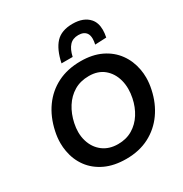

<svg xmlns="http://www.w3.org/2000/svg" viewBox="-220 -1143 1255 1320"><g transform="rotate(-30 407.5 -483.0)"><path d="M401.5 12.5Q305.5 12.5 235.5 -20.5Q165.5 -53.5 123 -111Q80.5 -168.5 67.5 -242.5Q61.5 -274.5 61.5 -308.5Q61.5 -352 71.5 -398Q93 -499 145.8 -572.8Q198.5 -646.5 278.5 -686.8Q358.5 -727 462.5 -727Q556 -727 625 -693.8Q694 -660.5 736.2 -602.5Q778.5 -544.5 792 -470Q798 -438 798 -404Q798 -359.5 787.5 -312Q767 -216 715 -142.8Q663 -69.5 583.8 -28.5Q504.5 12.5 401.5 12.5ZM403.5 -104Q468.5 -104 518 -133.5Q567.5 -163 599.8 -213.8Q632 -264.5 645 -328Q652.5 -364.5 652.5 -398.5Q652.5 -435.5 643.5 -469Q626 -533 579.5 -571.8Q533 -610.5 461 -610.5Q393.5 -610.5 343.2 -580.5Q293 -550.5 260 -498.5Q227 -446.5 213 -380Q205.5 -344.5 205.5 -312.5Q205.5 -274.5 216 -240.5Q235 -178 283.5 -141Q332 -104 403.5 -104ZM607.5 -775.5Q613 -800 613 -819Q613 -846.5 602 -863Q583 -890.5 539 -890.5Q494.5 -890.5 468.8 -862.2Q443 -834 431 -779.5H342.5Q363.5 -879.5 409.2 -928.5Q455 -977.5 543.5 -977.5Q630.5 -977.5 674.5 -927.5Q704 -893.5 704 -837.5Q704 -811 697.5 -779.5Z"/></g></svg>

Font: Heraclito SemiBold
Style: Italic
Weight: 600
Italic angle: -12°
Designer: Kostas Bartsokas (font) & Cristiano Sobral (main changes)
Foundry: Kostas Bartsokas (font) & Cristiano Sobral (main changes)
Version: Version 1.00;July 8, 2020;FontCreator 13.0.0.2655 64-bit